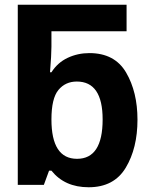

<svg xmlns="http://www.w3.org/2000/svg" viewBox="-20 -780 640 810"><path d="M560 -275Q560 -392 512 -474Q464 -556 357 -556Q308 -556 265.5 -536Q223 -516 197 -475H191Q197 -549 197 -583V-648H514V-760H55V0H165L187 -60H197Q253 10 354 10Q461 10 510.5 -72.5Q560 -155 560 -275ZM197 -276Q197 -365 226.5 -400.5Q256 -436 304 -436Q413 -436 413 -276Q413 -110 305 -110Q197 -110 197 -276Z"/></svg>

Font: Noto Sans Mono UI
Style: Bold
Weight: 700
Designer: Monotype Design team
Foundry: Monotype Imaging Inc.
Version: 1.000